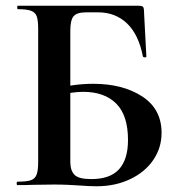

<svg xmlns="http://www.w3.org/2000/svg" viewBox="-20 -645 635 669"><path d="M252 1Q237 0 215.5 -1Q194 -2 168 -2L95 -1Q75 0 41 0Q38 0 38 -6Q38 -12 41 -12Q73 -12 87.5 -17Q102 -22 107.5 -36.5Q113 -51 113 -81V-544Q113 -574 108 -588Q103 -602 88 -607.5Q73 -613 42 -613Q40 -613 40 -619Q40 -625 42 -625H461Q475 -625 478.5 -621Q482 -617 482 -600L490 -448Q490 -445 485 -445Q480 -445 478 -448Q463 -525 422.5 -563.5Q382 -602 322 -602H280Q248 -602 236.5 -588.5Q225 -575 225 -538V-81Q225 -51 239.5 -36Q254 -21 298 -21Q364 -21 395 -55.5Q426 -90 426 -157Q426 -243 385 -284Q344 -325 270 -325Q232 -325 178 -312L172 -335Q237 -353 305 -353Q408 -353 475.5 -309Q543 -265 543 -182Q543 -130 514 -87.5Q485 -45 433 -20.5Q381 4 317 4Q290 4 252 1Z"/></svg>

Font: Cormorant Unicase
Style: Bold
Weight: 700
Designer: Christian Thalmann (Catharsis Fonts)
Foundry: Catharsis Fonts
Version: Version 4.000